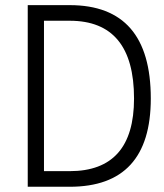

<svg xmlns="http://www.w3.org/2000/svg" viewBox="-20 -713 626 733"><path d="M85.9 0V-693.4H246.1Q555.7 -693.4 555.7 -336.9Q555.7 0 246.1 0ZM246.1 -633.8H147.9V-59.6H246.1Q491.7 -59.6 491.7 -336.9Q491.7 -633.8 246.1 -633.8Z"/></svg>

Font: Caskaydia Cove Light
Style: Regular
Weight: 300
Monospace: yes
Designer: Aaron Bell
Foundry: Saja Typeworks
Version: Version 4.300; ttfautohint (v1.8.3)